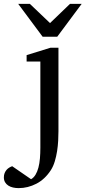

<svg xmlns="http://www.w3.org/2000/svg" viewBox="-99 -740 441 989"><path d="M202.1 -64Q202.1 -41.5 200.7 -14.9Q199.2 11.7 195.1 38.6Q190.9 65.4 183.3 90.8Q175.8 116.2 163.1 136.2Q132.3 183.6 88.4 206.3Q44.4 229 -2.9 229Q-18.6 229 -32.2 225.8Q-45.9 222.7 -56.4 215.8Q-66.9 209 -73 198.5Q-79.1 188 -79.1 173.8Q-79.1 161.1 -75.2 151.6Q-71.3 142.1 -65.2 135Q-59.1 127.9 -51.3 123.3Q-43.5 118.7 -36.1 116.2L61 183.1Q74.7 175.3 84 159.9Q93.3 144.5 98.9 123.3Q104.5 102.1 106.7 75.9Q108.9 49.8 108.9 21V-422.9H38.1V-456.1L161.1 -494.1H202.1ZM195.8 -550.8H120.6L-5.4 -720.2H54.7L158.7 -621.1L261.7 -720.2H321.8Z"/></svg>

Font: Charis SIL Phon
Style: Regular
Weight: 400
Foundry: SIL International
Version: Version 5.000